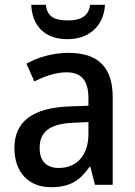

<svg xmlns="http://www.w3.org/2000/svg" viewBox="-20 -769 562 799"><path d="M417 -749H355C349 -698 310 -684 263 -684C210 -684 176 -697 171 -749H110C114 -660 167 -606 261 -606C353 -606 412 -663 417 -749ZM265 -549C200 -549 138 -531 90 -504L123 -430C167 -452 211 -468 257 -468C316 -468 348 -437 348 -360V-329L266 -326C116 -320 40 -263 40 -153C40 -51 100 10 192 10C271 10 312 -17 353 -75H356L375 0H449V-364C449 -489 389 -549 265 -549ZM285 -258 348 -261V-211C348 -119 296 -70 225 -70C177 -70 145 -95 145 -153C145 -217 182 -254 285 -258Z"/></svg>

Font: Noto Sans Gujarati SemiCondensed Medium
Style: Regular
Weight: 500
Width: 4
Designer: Jelle Bosma - Monotype Design Team, Universal Thirst
Foundry: Monotype Imaging Inc.
Version: Version 2.106